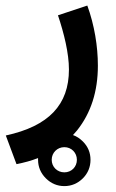

<svg xmlns="http://www.w3.org/2000/svg" viewBox="-35 -312 408 674"><path d="M22.9 264.2C50.3 258.8 75.7 252 98.6 242.7V249C98.6 273.9 107.9 295.9 126 314C144 332 166 341.3 190.9 341.3C215.8 341.3 237.8 332 255.9 314C273.9 295.9 282.7 273.9 282.7 249C282.7 224.1 273.9 202.6 255.9 184.6C245.6 174.3 233.9 166.5 221.2 162.1C226.1 156.7 231 151.4 235.8 145.5C284.2 84.5 308.6 8.8 308.6 -81.5C308.6 -149.4 296.4 -224.1 271.5 -292.5L168.5 -258.3C189.9 -194.3 207 -125 207 -67.9C207 55.7 136.2 130.9 -14.6 163.6ZM146.5 249C146.5 224.1 166 204.6 190.9 204.6C215.8 204.6 234.9 224.1 234.9 249C234.9 273.9 215.8 293 190.9 293C166 293 146.5 273.9 146.5 249Z"/></svg>

Font: Vazirmatn Medium
Style: Regular
Weight: 500
Designer: Saber Rastikerdar
Foundry: Saber Rastikerdar
Version: Version 33.003